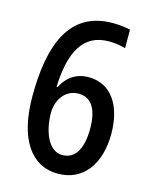

<svg xmlns="http://www.w3.org/2000/svg" viewBox="-111 -798 704 882"><g transform="rotate(15 240.5 -357.0)"><path d="M45 -303C45 -99 124 10 249 10C372 10 440 -89 440 -230C440 -363 381 -455 273 -455C212 -455 170 -423 146 -374H141C147 -541 198 -638 320 -638C349 -638 376 -634 399 -627V-715C376 -720 345 -724 316 -724C107 -724 45 -544 45 -303ZM247 -78C177 -78 147 -173 147 -252C147 -313 184 -370 248 -370C309 -370 340 -320 340 -228C340 -126 304 -78 247 -78Z"/></g></svg>

Font: Noto Sans Khmer UI Condensed Medium
Style: Regular
Weight: 500
Width: 3
Designer: Danh Hong and the Monotype Design Team
Foundry: Monotype Imaging Inc.
Version: Version 2.002